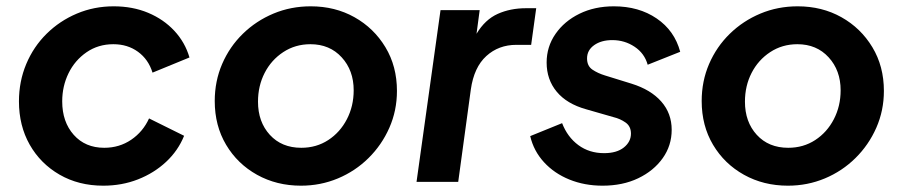

<svg xmlns="http://www.w3.org/2000/svg" viewBox="-20 -576 2858 608"><path d="M307 12Q229 12 168.5 -23Q108 -58 74 -118Q40 -178 40 -255Q40 -318 63 -373Q86 -428 127.5 -469Q169 -510 223.5 -533Q278 -556 340 -556Q400 -556 449 -535.5Q498 -515 532 -478.5Q566 -442 580 -394L463 -346Q450 -388 417 -412Q384 -436 339 -436Q291 -436 254 -410.5Q217 -385 197 -344Q177 -303 177 -255Q177 -190 213.5 -149Q250 -108 310 -108Q358 -108 395.5 -133.5Q433 -159 452 -201L563 -146Q544 -99 506 -63.5Q468 -28 417 -8Q366 12 307 12Z M933 12Q856 12 794 -22.5Q732 -57 696 -117.5Q660 -178 660 -256Q660 -319 683.5 -373.5Q707 -428 749 -469Q791 -510 846 -533Q901 -556 964 -556Q1041 -556 1102.5 -521.5Q1164 -487 1200.5 -426.5Q1237 -366 1237 -288Q1237 -226 1213 -171.5Q1189 -117 1147 -75.5Q1105 -34 1050 -11Q995 12 933 12ZM934 -108Q982 -108 1019.5 -132.5Q1057 -157 1078.5 -198.5Q1100 -240 1100 -290Q1100 -353 1062 -394.5Q1024 -436 963 -436Q915 -436 877 -411Q839 -386 818 -345Q797 -304 797 -254Q797 -190 834.5 -149Q872 -108 934 -108Z M1299 0 1375 -544H1499L1489 -469Q1516 -514 1556 -532Q1596 -550 1646 -550H1678L1662 -434H1615Q1559 -434 1520 -398.5Q1481 -363 1471 -293L1431 0Z M1888 12Q1831 12 1783 -7.5Q1735 -27 1702.5 -62.5Q1670 -98 1659 -145L1760 -186Q1777 -142 1811.5 -116.5Q1846 -91 1893 -91Q1933 -91 1955.5 -109Q1978 -127 1978 -153Q1978 -176 1961 -188Q1944 -200 1923 -205L1836 -230Q1775 -247 1743 -285.5Q1711 -324 1711 -378Q1711 -428 1739 -468.5Q1767 -509 1815 -532.5Q1863 -556 1924 -556Q2003 -556 2059.5 -517.5Q2116 -479 2134 -412L2031 -371Q2021 -407 1989.5 -428Q1958 -449 1919 -449Q1884 -449 1861.5 -433Q1839 -417 1839 -391Q1839 -367 1856 -355.5Q1873 -344 1896 -337L1980 -311Q2041 -292 2074 -254.5Q2107 -217 2107 -165Q2107 -115 2078.5 -75Q2050 -35 2001 -11.5Q1952 12 1888 12Z M2475 12Q2398 12 2336 -22.5Q2274 -57 2238 -117.5Q2202 -178 2202 -256Q2202 -319 2225.5 -373.5Q2249 -428 2291 -469Q2333 -510 2388 -533Q2443 -556 2506 -556Q2583 -556 2644.5 -521.5Q2706 -487 2742.5 -426.5Q2779 -366 2779 -288Q2779 -226 2755 -171.5Q2731 -117 2689 -75.5Q2647 -34 2592 -11Q2537 12 2475 12ZM2476 -108Q2524 -108 2561.5 -132.5Q2599 -157 2620.5 -198.5Q2642 -240 2642 -290Q2642 -353 2604 -394.5Q2566 -436 2505 -436Q2457 -436 2419 -411Q2381 -386 2360 -345Q2339 -304 2339 -254Q2339 -190 2376.5 -149Q2414 -108 2476 -108Z"/></svg>

Font: Plus Jakarta Sans
Style: Bold Italic
Weight: 700
Italic angle: -8°
Designer: Gumpita Rahayu
Foundry: Tokotype
Version: Version 2.071; ttfautohint (v1.8.4.7-5d5b);gftools[0.9.29]